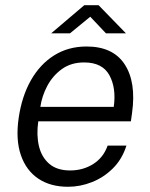

<svg xmlns="http://www.w3.org/2000/svg" viewBox="-20 -705 576 735"><path d="M240.5 10Q173 10 126.5 -21.2Q80 -52.5 59.8 -111.5Q39.5 -170.5 51.5 -253.5Q63.5 -336 98.2 -397.5Q133 -459 187.2 -493Q241.5 -527 311.5 -527Q412.5 -527 457.2 -458.8Q502 -390.5 485.5 -272.5L481 -240.5H126.5Q119 -188.5 129 -146Q139 -103.5 168.5 -78Q198 -52.5 248.5 -52.5Q298 -52.5 337 -77.2Q376 -102 392 -147.5H464Q447.5 -95.5 412.2 -60.5Q377 -25.5 332 -7.8Q287 10 240.5 10ZM134.5 -296H415.5Q425.5 -368 398.8 -417Q372 -466 302 -466Q252.5 -466 217.2 -440.8Q182 -415.5 161.2 -376.5Q140.5 -337.5 134.5 -296ZM176 -577.5 302.5 -685H357.5L462 -577.5H385.5L325.5 -641L248 -577.5Z"/></svg>

Font: Public Sans Light
Style: Italic
Weight: 300
Italic angle: -8°
Designer: The Public Sans project authors (U.S. Web Design System). Libre Franklin designed by Pablo Impallari and Rodrigo Fuenzal
Version: Version 1.007; ttfautohint (v1.8.1) -l 8 -r 50 -G 200 -x 14 